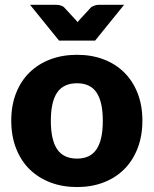

<svg xmlns="http://www.w3.org/2000/svg" viewBox="-20 -748 621 776"><path d="M291.5 -526.5Q350.5 -526.5 399 -508Q447.5 -489.5 482.2 -455Q517 -420.5 536.2 -371.2Q555.5 -322 555.5 -260.5Q555.5 -198.5 536.2 -148.8Q517 -99 482.2 -64.2Q447.5 -29.5 399 -10.8Q350.5 8 291.5 8Q232 8 183.2 -10.8Q134.5 -29.5 99.2 -64.2Q64 -99 44.8 -148.8Q25.5 -198.5 25.5 -260.5Q25.5 -322 44.8 -371.2Q64 -420.5 99.2 -455Q134.5 -489.5 183.2 -508Q232 -526.5 291.5 -526.5ZM291.5 -107Q345 -107 370.2 -144.8Q395.5 -182.5 395.5 -259.5Q395.5 -336.5 370.2 -374Q345 -411.5 291.5 -411.5Q236.5 -411.5 211 -374Q185.5 -336.5 185.5 -259.5Q185.5 -182.5 211 -144.8Q236.5 -107 291.5 -107ZM481.5 -728.5 364.5 -584H218.5L101.5 -728.5H208.5Q217.5 -728.5 225.8 -725.8Q234 -723 238.5 -719L280.5 -673.5Q283.5 -670.5 286.8 -666.8Q290 -663 293.5 -658.5Q297 -662.5 300 -666.2Q303 -670 306.5 -673.5L348.5 -719Q353 -722 361.2 -725.2Q369.5 -728.5 378.5 -728.5Z"/></svg>

Font: Lato 2
Style: Regular
Weight: 900
Designer: Lukasz Dziedzic with Adam Twardoch and Botio Nikoltchev
Foundry: tyPoland Lukasz Dziedzic
Version: Version 2.015; 2015-08-06; http://www.latofonts.com/